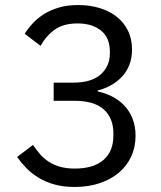

<svg xmlns="http://www.w3.org/2000/svg" viewBox="-20 -730 640 762"><path d="M270 -402Q343 -402 379.5 -434.5Q416 -467 416 -518V-525Q416 -581 380.5 -609Q345 -637 288 -637Q232 -637 197.5 -612.5Q163 -588 141 -548L78 -596Q91 -617 110 -637.5Q129 -658 154.5 -674Q180 -690 213.5 -700Q247 -710 290 -710Q335 -710 374 -698.5Q413 -687 442 -664.5Q471 -642 487.5 -609Q504 -576 504 -534Q504 -500 493.5 -473Q483 -446 464.5 -426Q446 -406 421 -392Q396 -378 368 -371V-367Q397 -361 424 -347.5Q451 -334 472 -312.5Q493 -291 505.5 -260.5Q518 -230 518 -191Q518 -146 500.5 -108.5Q483 -71 451.5 -44.5Q420 -18 375.5 -3Q331 12 277 12Q231 12 195.5 2Q160 -8 132.5 -25Q105 -42 84.5 -63Q64 -84 48 -107L111 -155Q125 -134 140 -117Q155 -100 174.5 -87.5Q194 -75 219 -68Q244 -61 277 -61Q351 -61 390.5 -95Q430 -129 430 -192V-200Q430 -262 391.5 -296Q353 -330 276 -330H193V-402Z"/></svg>

Font: PlemolJP35 Console
Style: Regular
Weight: 400
Version: v2.0.3; ttfautohint (v1.8.4.7-5d5b-dirty) -l 6 -r 45 -G 200 